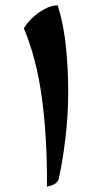

<svg xmlns="http://www.w3.org/2000/svg" viewBox="-20 -680 343 715"><path d="M155 15Q156 -167 136 -315Q116 -463 69 -574Q77 -590 97 -610Q117 -630 143.5 -645Q170 -660 195 -660Q218 -586 226 -501.5Q234 -417 234 -339Q234 -251 223.5 -164Q213 -77 198 -11Q191 2 180.5 7Q170 12 155 15Z"/></svg>

Font: Alkalami
Style: Regular
Weight: 400
Designer: Becca Hirsbrunner Spalinger
Foundry: SIL International
Version: Version 2.000